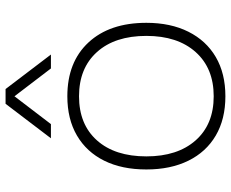

<svg xmlns="http://www.w3.org/2000/svg" viewBox="-90 -728 830 690"><g transform="rotate(-90 325.0 -383.0)"><path d="M324 12Q242 12 183 -22.5Q124 -57 92.5 -121Q61 -185 61 -272Q61 -360 92.5 -423.5Q124 -487 183 -521.5Q242 -556 324 -556Q447 -556 517.5 -480Q588 -404 588 -272Q588 -185 556 -121Q524 -57 465 -22.5Q406 12 324 12ZM324 -30Q425 -30 483 -95Q541 -160 541 -272Q541 -385 483 -449.5Q425 -514 324 -514Q223 -514 165.5 -449.5Q108 -385 108 -272Q108 -160 165.5 -95Q223 -30 324 -30ZM173 -615 297 -778H350L474 -615H424L324 -746L224 -615Z"/></g></svg>

Font: Azeret Mono Thin Thin
Style: Regular
Weight: 250
Version: Version 1.002